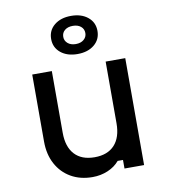

<svg xmlns="http://www.w3.org/2000/svg" viewBox="-95 -963 941 1061"><g transform="rotate(-10 375.0 -433.0)"><path d="M630 -600V0H520V-48H490Q465 -18 425 -1Q385 16 339 16Q270 16 218 -14Q166 -44 137 -98Q108 -152 108 -224V-600H218V-254Q218 -175 257 -132.5Q296 -90 369 -90Q442 -90 481 -132.5Q520 -175 520 -254V-600ZM375 -668Q317 -668 281 -697.5Q245 -727 245 -775Q245 -823 281 -852.5Q317 -882 375 -882Q433 -882 469 -852.5Q505 -823 505 -775Q505 -727 469 -697.5Q433 -668 375 -668ZM375 -724Q403 -724 420 -738.5Q437 -753 437 -775Q437 -798 420 -812Q403 -826 375 -826Q347 -826 330 -812Q313 -798 313 -775Q313 -753 330 -738.5Q347 -724 375 -724Z"/></g></svg>

Font: Martian Mono SemiExpanded
Style: Regular
Weight: 400
Width: 6
Monospace: yes
Designer: Roman Shamin
Foundry: Evil Martians
Version: Version 1.000